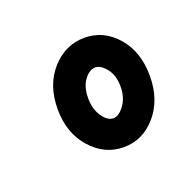

<svg xmlns="http://www.w3.org/2000/svg" viewBox="-45 -769 231 231"><g transform="rotate(-20 70.0 -654.0)"><path d="M81 -584Q105.5 -584 122.5 -603.8Q139.5 -623.5 139.5 -654Q139.5 -685 122.5 -704.5Q105.5 -724 81 -724Q56.5 -724 39 -704.5Q21.5 -685 21.5 -654Q21.5 -623.5 39 -603.8Q56.5 -584 81 -584ZM81 -621Q73.5 -621 67 -630.5Q60.5 -640 60.5 -654Q60.5 -668.5 67 -677.2Q73.5 -686 81 -686Q88 -686 95 -677.2Q102 -668.5 102 -654Q102 -640 95 -630.5Q88 -621 81 -621Z"/></g></svg>

Font: League Gothic SemiCondensed
Style: Regular
Weight: 400
Width: 4
Designer: The League of Moveable Type
Version: Version 1.600; ttfautohint (v1.8.3)